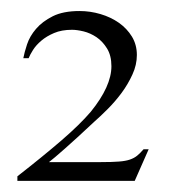

<svg xmlns="http://www.w3.org/2000/svg" viewBox="-20 -629 314 350"><path d="M225.6 -299.3H11.7V-307.6Q58.6 -344.2 92 -373Q125.5 -401.9 145.5 -425.3Q183.1 -471.7 183.1 -508.3Q183.1 -527.8 175 -540.8Q167 -553.7 155.8 -561.3Q144.5 -568.8 132.3 -571.8Q120.1 -574.7 111.3 -574.7Q92.3 -574.7 78.6 -568.8Q64.9 -563 55.4 -554.9Q45.9 -546.9 40.3 -538.1Q34.7 -529.3 32.2 -522.9H22.5Q24.4 -533.2 29.3 -548.1Q34.2 -563 45.7 -576.4Q57.1 -589.8 76.2 -599.4Q95.2 -608.9 125 -608.9Q144.5 -608.9 163.3 -603.3Q182.1 -597.7 196.8 -587.4Q211.4 -577.1 220.5 -562.3Q229.5 -547.4 229.5 -528.8Q229.5 -510.7 221.4 -493.2Q213.4 -475.6 201.7 -459.7Q189.9 -443.8 176.3 -430.2Q162.6 -416.5 151.4 -406.7Q118.7 -376 98.1 -357.9Q77.6 -339.8 69.3 -333.5H164.1Q184.6 -333.5 196.8 -334.5Q209 -335.4 216.8 -338.1Q224.6 -340.8 230 -345.2Q235.4 -349.6 241.7 -356.9H251Z"/></svg>

Font: Surma
Style: Regular
Weight: 400
Designer: Sue Lloyd-Williams
Foundry: Sylheti Translation And Research
Version: Version 3.000